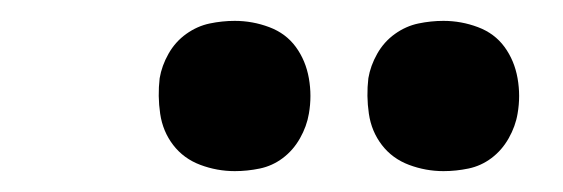

<svg xmlns="http://www.w3.org/2000/svg" viewBox="-20 -762 540 184"><path d="M405 -598Q388 -598 372 -604Q356 -610 346 -623Q336 -636 333.5 -653Q331 -670 333 -687Q335 -699 341.5 -710.5Q348 -722 358.5 -729.5Q369 -737 381 -739.5Q393 -742 405 -742Q422 -742 438 -736Q454 -730 463.5 -717Q473 -704 476 -687Q479 -670 476 -653Q474 -641 467.5 -629.5Q461 -618 451 -610.5Q441 -603 429 -600.5Q417 -598 405 -598ZM205 -598Q188 -598 172 -604Q156 -610 146 -623Q136 -636 133.5 -653Q131 -670 133 -687Q135 -699 141.5 -710.5Q148 -722 158.5 -729.5Q169 -737 181 -739.5Q193 -742 205 -742Q222 -742 238 -736Q254 -730 263.5 -717Q273 -704 276 -687Q279 -670 276 -653Q274 -641 267.5 -629.5Q261 -618 251 -610.5Q241 -603 229 -600.5Q217 -598 205 -598Z"/></svg>

Font: Iosevka
Style: Bold Italic
Weight: 700
Italic angle: -9°
Monospace: yes
Designer: Belleve Invis
Foundry: Belleve Invis
Version: Version 32.5.0; ttfautohint (v1.8.4)